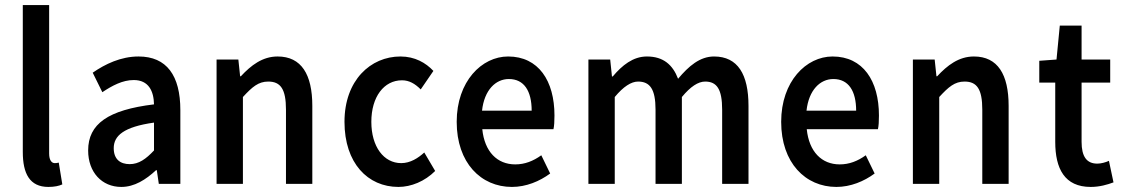

<svg xmlns="http://www.w3.org/2000/svg" viewBox="-20 -726 4470 758"><path d="M70 -126C70 -41 97 12 171 12C195 12 213 8 226 2L212 -84C204 -82 200 -82 196 -82C185 -82 174 -92 174 -120V-706H70Z M328 -132C328 -46 382 12 459 12C511 12 556 -17 596 -54H599L607 0H692V-291C692 -428 638 -503 527 -503C457 -503 395 -473 346 -439L384 -362C423 -388 464 -410 508 -410C567 -410 587 -366 588 -314C407 -292 328 -237 328 -132ZM429 -141C429 -190 468 -225 588 -242V-132C556 -98 528 -78 492 -78C455 -78 429 -97 429 -141Z M835 0H939V-343C976 -383 1000 -404 1039 -404C1088 -404 1109 -374 1109 -293V0H1213V-308C1213 -432 1170 -503 1076 -503C1016 -503 971 -468 931 -425H928L921 -491H835Z M1340 -245C1340 -82 1432 12 1553 12C1603 12 1657 -10 1698 -51L1655 -124C1631 -102 1600 -82 1564 -82C1495 -82 1446 -147 1446 -245C1446 -344 1496 -409 1567 -409C1595 -409 1618 -396 1641 -373L1691 -446C1661 -478 1618 -503 1561 -503C1443 -503 1340 -409 1340 -245Z M1783 -245C1783 -83 1879 12 2001 12C2057 12 2110 -10 2152 -41L2117 -113C2085 -90 2052 -77 2014 -77C1943 -77 1893 -127 1884 -216H2165C2168 -228 2169 -248 2169 -270C2169 -407 2106 -503 1986 -503C1882 -503 1783 -405 1783 -245ZM1883 -289C1892 -371 1937 -414 1989 -414C2049 -414 2079 -367 2079 -289Z M2303 0H2407V-343C2441 -384 2472 -404 2499 -404C2546 -404 2568 -374 2568 -293V0H2672V-343C2706 -384 2736 -404 2764 -404C2810 -404 2831 -374 2831 -293V0H2935V-308C2935 -432 2893 -503 2799 -503C2743 -503 2699 -465 2657 -415C2636 -470 2599 -503 2534 -503C2479 -503 2436 -468 2399 -424H2396L2389 -491H2303Z M3064 -245C3064 -83 3160 12 3282 12C3338 12 3391 -10 3433 -41L3398 -113C3366 -90 3333 -77 3295 -77C3224 -77 3174 -127 3165 -216H3446C3449 -228 3450 -248 3450 -270C3450 -407 3387 -503 3267 -503C3163 -503 3064 -405 3064 -245ZM3164 -289C3173 -371 3218 -414 3270 -414C3330 -414 3360 -367 3360 -289Z M3584 0H3688V-343C3725 -383 3749 -404 3788 -404C3837 -404 3858 -374 3858 -293V0H3962V-308C3962 -432 3919 -503 3825 -503C3765 -503 3720 -468 3680 -425H3677L3670 -491H3584Z M4146 -166C4146 -60 4183 12 4286 12C4321 12 4352 3 4376 -6L4358 -91C4345 -85 4327 -80 4312 -80C4270 -80 4250 -108 4250 -166V-400H4363V-491H4250V-625H4164L4151 -491L4083 -486V-400H4146Z"/></svg>

Font: Falling Sky
Style: Condensed
Weight: 400
Designer: Paul D. Hunt
Foundry: Adobe Systems Incorporated
Version: Version 1.02